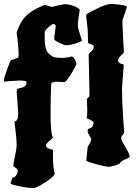

<svg xmlns="http://www.w3.org/2000/svg" viewBox="-20 -802 689 968"><path d="M604 -476 595 -356Q595 -292 600.5 -215Q606 -138 606 -134.5Q606 -131 598.5 -122Q591 -113 591 -104.5Q591 -96 612.5 -60Q634 -24 634 -11Q634 -9 624 -4Q592 9 588 16Q580 29 544 36L533 39Q513 39 464 25.5Q415 12 415 7L422 -60Q422 -61 426 -68Q440 -89 440 -102Q440 -103 431 -118Q422 -133 422 -140.5Q422 -148 423.5 -150Q425 -152 433.5 -155.5Q442 -159 444 -161Q452 -177 452 -183Q452 -192 417 -206Q420 -218 420 -247L418 -301Q418 -305 430 -315Q431 -316 431 -343L427 -528Q427 -532 440 -542.5Q453 -553 453 -567Q453 -574 438.5 -579Q424 -584 424 -586Q424 -644 419 -681Q414 -718 414 -722.5Q414 -727 418.5 -731.5Q423 -736 470 -759Q517 -782 538.5 -782Q560 -782 590 -777.5Q620 -773 620 -767L598 -702L597 -687L604 -547Q604 -535 603 -534Q575 -511 575 -498Q575 -485 589.5 -481Q604 -477 604 -476ZM302 -388 265 -390Q238 -390 238 -377Q235 -315 235 -224.5Q235 -134 246 -110V-109Q246 -106 229 -91.5Q212 -77 212 -70Q212 -56 229.5 -51.5Q247 -47 247 -46V-29Q247 54 256 71V73Q256 85 211 115.5Q166 146 146.5 146Q127 146 99 141Q33 129 33 122L43 93Q62 93 70 61Q70 49 47 36Q47 23 55.5 -14Q64 -51 64 -74.5Q64 -98 58.5 -140.5Q53 -183 53 -186.5Q53 -190 54 -190Q72 -190 72 -232L64 -337Q64 -351 67 -353.5Q70 -356 82 -358Q114 -363 114 -388Q114 -396 78 -396L13 -392Q3 -390 1.5 -390Q0 -390 0 -399Q0 -408 15 -450Q30 -492 35 -498L71 -511Q74 -514 74 -526.5Q74 -539 73 -553Q72 -567 70.5 -580.5Q69 -594 68 -606L64 -634Q64 -645 78.5 -674.5Q93 -704 113 -723.5Q133 -743 166.5 -760Q200 -777 208 -777L240 -767Q296 -781 310 -781Q324 -781 343 -775Q362 -769 372 -762Q382 -755 382 -752Q372 -691 372 -679.5Q372 -668 377 -649.5Q382 -631 387.5 -615Q393 -599 393 -597Q393 -595 380 -590Q343 -574 308 -574Q253 -594 253 -607Q260 -667 261 -671V-672Q261 -675 256.5 -678Q252 -681 247.5 -681Q243 -681 224.5 -665Q206 -649 205.5 -639Q205 -629 205 -614Q205 -553 223 -535Q241 -517 253.5 -513.5Q266 -510 297 -510Q331 -513 340 -517H342Q348 -517 356.5 -503Q365 -489 365 -481.5Q365 -474 343.5 -437.5Q322 -401 308 -389Q307 -388 302 -388Z"/></svg>

Font: Piedra
Style: Regular
Weight: 400
Designer: Angel Koziupa & Ale Paul
Foundry: Angel Koziupa and Alejandro Paul
Version: Version 1.000